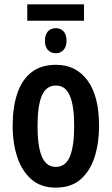

<svg xmlns="http://www.w3.org/2000/svg" viewBox="-20 -850 512 880"><path d="M365 -830V-755H105V-830ZM236 -721Q258 -721 271.5 -706Q285 -691 285 -662Q285 -637 271.5 -621.5Q258 -606 236 -606Q213 -606 199.5 -621Q186 -636 186 -662Q186 -691 199.5 -706Q213 -721 236 -721ZM434 -273Q434 -194 413.5 -130Q393 -66 349.5 -28Q306 10 235 10Q168 10 124.5 -27.5Q81 -65 59.5 -129Q38 -193 38 -273Q38 -358 59 -421Q80 -484 124 -518.5Q168 -553 237 -553Q328 -553 381 -481.5Q434 -410 434 -273ZM152 -271Q152 -179 172 -132Q192 -85 236 -85Q280 -85 300 -132Q320 -179 320 -273Q320 -365 300 -411.5Q280 -458 236 -458Q192 -458 172 -412Q152 -366 152 -271Z"/></svg>

Font: Noto Sans ExtraCondensed SemiBold
Style: Regular
Weight: 600
Width: 2
Designer: Monotype Design Team
Foundry: Monotype Imaging Inc.
Version: Version 2.013; ttfautohint (v1.8.4.7-5d5b)